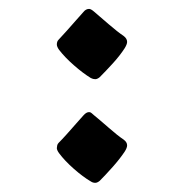

<svg xmlns="http://www.w3.org/2000/svg" viewBox="-20 -388 392 427"><path d="M191.9 -211.9Q187 -211.9 182.1 -214.4Q164.6 -225.1 144.3 -242.9Q124 -260.7 111.3 -277.3Q106.4 -284.2 106.4 -289.1Q106.4 -295.9 110.4 -299.8Q117.7 -307.6 128.7 -319.8Q139.6 -332 150.1 -344Q160.6 -356 165.5 -361.3Q170.9 -368.2 178.2 -368.2Q182.1 -368.2 189 -362.3Q202.1 -351.1 221.9 -334Q241.7 -316.9 254.9 -308.1Q262.7 -302.2 262.7 -294.9Q262.7 -289.6 257.3 -280.8Q246.6 -264.2 230.5 -246.6Q214.4 -229 201.7 -216.3Q196.3 -211.9 191.9 -211.9ZM191.9 18.6Q186.5 18.6 182.1 15.6Q164.6 5.4 144.3 -12.5Q124 -30.3 111.3 -47.4Q106.4 -54.2 106.4 -58.6Q106.4 -61 107.2 -64.5Q107.9 -67.9 110.4 -70.3Q117.7 -77.6 128.7 -89.8Q139.6 -102.1 150.1 -114Q160.6 -126 165.5 -131.3Q171.9 -138.7 178.2 -138.7Q181.2 -138.7 183.6 -136.5Q186 -134.3 189 -131.8Q202.1 -121.1 221.9 -103.8Q241.7 -86.4 254.9 -77.6Q262.7 -71.8 262.7 -64.9Q262.7 -59.1 257.3 -50.8Q246.6 -34.7 230.5 -16.6Q214.4 1.5 201.7 14.2Q196.3 18.6 191.9 18.6Z"/></svg>

Font: David Libre Medium
Style: Regular
Weight: 500
Designer: Ismar David, J. Victor Gaultney, Annie Olsen and Meir Sadan
Foundry: Monotype Imaging Inc. & SIL International
Version: Version 1.100; ttfautohint (v1.8.4.7-5d5b)